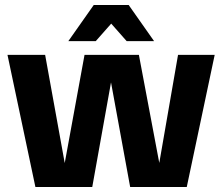

<svg xmlns="http://www.w3.org/2000/svg" viewBox="-20 -750 891 770"><path d="M122 0 10 -530H161L257 0ZM222 0 319 -530H445L350 0ZM502 0 405 -530H537L637 0ZM602 0 694 -530H841L729 0ZM488 -585 360 -730H496L598 -585ZM254 -585 356 -730H492L364 -585Z"/></svg>

Font: Radio Canada Big
Style: Regular
Weight: 400
Designer: Étienne Aubert Bonn
Foundry: Coppers and Brasses
Version: Version 1.001